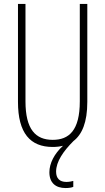

<svg xmlns="http://www.w3.org/2000/svg" viewBox="-20 -800 533 972"><path d="M264 69C264 18 301 -35 352 -86C395 -119 422 -180 422 -284V-780H384V-287C384 -139 329 -92 247 -92C160 -92 109 -145 109 -287V-780H71V-284C71 -126 133 -56 247 -56C265 -56 283 -58 299 -62C255 -22 230 27 230 72C230 126 262 152 312 152C327 152 342 150 351 146V116C344 118 330 121 316 121C282 121 264 103 264 69Z"/></svg>

Font: Noto Sans Malayalam UI ExtraCondensed ExtraLight
Style: Regular
Weight: 200
Width: 2
Designer: Jelle Bosma - Monotype Design Team
Foundry: Monotype Imaging Inc.
Version: Version 2.104